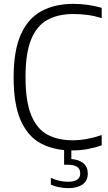

<svg xmlns="http://www.w3.org/2000/svg" viewBox="-20 -769 560 993"><path d="M352 9Q260.5 9 192.8 -26.5Q125 -62 87.8 -144.8Q50.5 -227.5 50.5 -369Q50.5 -506.5 87.5 -590Q124.5 -673.5 193.8 -711.2Q263 -749 359.5 -749Q434 -749 506 -728.5V-675Q468 -687 432.2 -691.8Q396.5 -696.5 359.5 -696.5Q280 -696.5 224.8 -666Q169.5 -635.5 140.8 -564.2Q112 -493 112 -371Q112 -244.5 141.5 -173.2Q171 -102 225.2 -72.8Q279.5 -43.5 355 -43.5Q427 -43.5 506 -70.5V-17.5Q473 -5.5 434 1.8Q395 9 352 9ZM334 204Q311 204 287.2 199.5Q263.5 195 243 186V151Q269 162.5 290.5 166.8Q312 171 332.5 171Q361.5 171 378.2 160.8Q395 150.5 395 127.5Q395 104 378 93.5Q361 83 331.5 83H311.5V-10H349V53.5Q387.5 56 410.8 75Q434 94 434 128.5Q434 165.5 407 184.8Q380 204 334 204Z"/></svg>

Font: Encode Sans SmCnd Lt
Style: Regular
Weight: 300
Width: 4
Designer: Multiple Designers
Foundry: Impallari Type
Version: Version 3.002; ttfautohint (v1.8.3) -l 8 -r 50 -G 200 -x 14 